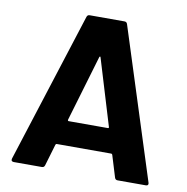

<svg xmlns="http://www.w3.org/2000/svg" viewBox="-79 -776 829 852"><g transform="rotate(10 335.5 -350.0)"><path d="M493 -10 463 -108Q461 -112 458 -112H212Q209 -112 207 -108L178 -10Q175 0 165 0H38Q32 0 29 -3.5Q26 -7 28 -14L244 -690Q247 -700 257 -700H414Q424 -700 427 -690L643 -14Q644 -12 644 -9Q644 0 633 0H506Q496 0 493 -10ZM247 -221H423Q429 -221 427 -227L337 -524Q336 -528 334 -527.5Q332 -527 331 -524L243 -227Q242 -221 247 -221Z"/></g></svg>

Font: UMi
Style: Bold
Weight: 700
Designer: Peter Middis
Foundry: We Are UMi
Version: Version 1.0